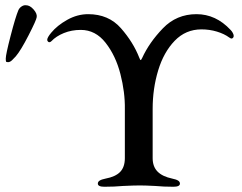

<svg xmlns="http://www.w3.org/2000/svg" viewBox="-20 -708 922 732"><path d="M353 -8Q353 -15 360 -19.5Q367 -24 382 -27Q420 -34 438 -52.5Q456 -71 456 -105V-292Q457 -356 439 -426Q421 -496 382.5 -545Q344 -594 288 -594Q253 -594 223.5 -582Q194 -570 176 -551Q172 -547 168 -547Q165 -547 162.5 -550Q160 -553 160 -556Q160 -565 175 -583Q198 -611 236.5 -632.5Q275 -654 316 -654Q394 -654 441 -600.5Q488 -547 511 -488Q512 -486 513.5 -482.5Q515 -479 516 -479Q518 -479 519.5 -482.5Q521 -486 522 -487Q549 -546 601 -600Q653 -654 729 -654Q803 -654 859 -594Q864 -589 867.5 -582.5Q871 -576 871 -571Q871 -567 868.5 -564Q866 -561 862 -561Q860 -561 854 -565Q835 -579 807 -587.5Q779 -596 748 -596Q688 -596 646 -552.5Q604 -509 583 -439.5Q562 -370 562 -293V-105Q562 -73 580.5 -54Q599 -35 637 -27Q652 -24 659 -19.5Q666 -15 666 -8Q666 4 641 4Q604 4 572 1Q534 -1 513 -1Q491 -1 449 1Q416 4 378 4Q353 4 353 -8ZM2 -485Q2 -500 20.5 -571.5Q39 -643 50 -669Q54 -678 62.5 -683.5Q71 -689 79 -688Q94 -688 108 -672Q122 -656 120 -643Q119 -632 89 -573.5Q59 -515 40 -493Q34 -486 26 -478.5Q18 -471 11 -471Q4 -471 3 -473.5Q2 -476 2 -485Z"/></svg>

Font: EB Garamond Medium
Style: Regular
Weight: 500
Designer: Georg Duffner and Octavio Pardo
Foundry: Georg Duffner
Version: Version 1.000